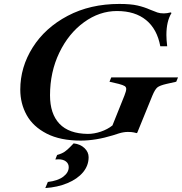

<svg xmlns="http://www.w3.org/2000/svg" viewBox="-20 -703 924 975"><path d="M83 -248Q83 -362 146 -462Q209 -562 323.5 -622.5Q438 -683 586 -683Q644 -683 678.5 -675Q713 -667 742 -654Q766 -644 779.5 -639.5Q793 -635 812 -635Q827 -635 847 -640L851 -637Q825 -595 825 -525Q825 -502 829 -468H794Q778 -555 722 -601Q666 -647 574 -647Q485 -647 406.5 -590Q328 -533 281 -435Q234 -337 234 -219Q234 -125 282 -74.5Q330 -24 426 -23Q458 -23 492 -34.5Q526 -46 551 -66L612 -218Q621 -241 621 -251Q621 -261 613 -266Q605 -271 583 -277L536 -288L545 -310H884L875 -288L826 -277Q791 -269 779 -259Q767 -249 754 -218L677 -29L674 -27Q670 -28 659.5 -30.5Q649 -33 629 -33Q608 -33 583.5 -25.5Q559 -18 554 -16Q466 11 390 11Q286 11 217 -24.5Q148 -60 115.5 -118.5Q83 -177 83 -248ZM223 221Q274 215 301.5 194Q329 173 329 146Q329 128 315 117Q301 106 277 106Q266 106 261 107L270 84Q295 77 309 67Q323 57 335.5 44Q348 31 354 25Q388 29 409 49Q430 69 430 95Q430 138 401.5 172Q373 206 322.5 227Q272 248 210 252Z"/></svg>

Font: Ibarra Real Nova
Style: Bold Italic
Weight: 700
Italic angle: -22°
Designer: Jose Maria Ribagorda & Octavio Pardo
Foundry: Octavio Pardo
Version: Version 1.014